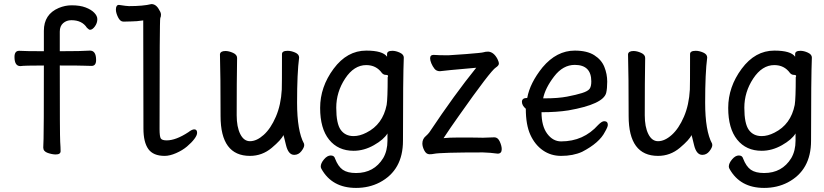

<svg xmlns="http://www.w3.org/2000/svg" viewBox="-20 -740 4040 941"><path d="M253 17Q236 17 214 9.5Q192 2 192 -17Q192 -29 193.5 -60Q195 -91 195 -419Q97 -419 80 -416Q51 -416 51 -461Q51 -491 74 -491Q105 -489 195 -489V-589Q195 -670 268 -701Q299 -714 331 -714Q372 -714 399.5 -703.5Q427 -693 442 -677.5Q457 -662 457 -646Q457 -627 445 -610.5Q433 -594 421 -594Q416 -594 406 -604Q382 -641 330 -641Q306 -641 289.5 -626.5Q273 -612 273 -585V-489Q382 -489 421 -492Q451 -492 451 -446Q451 -417 429 -417Q408 -417 390 -418Q372 -419 273 -419Q273 -74 275 -45Q277 -16 277 1Q277 17 253 17Z M787 24Q731 24 707 -9.5Q683 -43 683 -110L682 -640Q649 -635 623.5 -635Q598 -635 585 -634Q569 -634 558.5 -655.5Q548 -677 548 -693Q548 -716 563 -716Q601 -710 612 -710Q682 -710 722 -720Q746 -720 761 -690Q769 -678 769 -668Q769 -658 765.5 -651.5Q762 -645 762 -108Q762 -71 768 -61.5Q774 -52 797 -52Q842 -52 903 -92Q921 -106 932 -106Q946 -106 946 -89Q946 -77 932.5 -59Q919 -41 896.5 -22Q874 -3 843 10.5Q812 24 787 24Z M1205 24Q1061 24 1061 -171Q1061 -371 1058 -474Q1060 -490 1085 -490Q1102 -490 1122 -481Q1142 -472 1142 -456Q1140 -340 1140 -175Q1140 -118 1157.5 -83Q1175 -48 1205 -48Q1238 -48 1272.5 -79Q1307 -110 1332 -168Q1357 -226 1361 -301Q1362 -318 1362 -475Q1362 -491 1390 -491Q1407 -491 1426.5 -482.5Q1446 -474 1446 -458Q1436 -382 1436 -237Q1436 -98 1470 -36L1471 -29Q1471 -17 1457 1Q1443 19 1422 19Q1393 19 1381.5 -29.5Q1370 -78 1369 -78Q1359 -55 1312 -15.5Q1265 24 1205 24Z M1725 181Q1607 181 1555 87Q1552 81 1552 76Q1552 60 1568 41Q1584 22 1601 22Q1618 22 1622 37Q1637 76 1660 92Q1683 108 1725 108Q1813 108 1858 35Q1879 -1 1879 -51V-86Q1861 -56 1812.5 -28.5Q1764 -1 1713 -1Q1637 -1 1593 -55.5Q1549 -110 1549 -211Q1549 -314 1615 -403Q1681 -492 1775 -492Q1856 -492 1877 -462V-475Q1877 -491 1903 -491Q1920 -491 1939.5 -482Q1959 -473 1959 -458Q1955 -364 1955 -50Q1955 94 1841 154Q1789 181 1725 181ZM1713 -73Q1743 -73 1776 -90Q1856 -130 1875 -226Q1880 -257 1880 -361Q1882 -365 1882 -367Q1882 -373 1871 -373Q1860 -373 1852 -382Q1824 -421 1775 -421Q1715 -421 1671.5 -355Q1628 -289 1628 -212Q1628 -134 1650 -103.5Q1672 -73 1713 -73Z M2085 16Q2069 16 2059.5 -2.5Q2050 -21 2050 -37Q2050 -60 2069 -75Q2077 -82 2084 -91Q2208 -277 2314 -408Q2154 -394 2136 -391Q2119 -391 2109.5 -403Q2100 -415 2094 -429.5Q2088 -444 2088 -454Q2088 -471 2105 -471Q2130 -469 2177 -469Q2187 -469 2264.5 -475Q2342 -481 2350.5 -484Q2359 -487 2373 -487Q2400 -485 2418 -451Q2425 -437 2425 -428Q2425 -419 2410 -409Q2385 -394 2228 -171Q2184 -109 2154 -63Q2181 -66 2225 -66Q2324 -66 2347 -65Q2365 -65 2403 -67Q2420 -67 2429.5 -46Q2439 -25 2439 -9Q2439 13 2419 13Q2383 8 2347 7Q2138 7 2106 14Q2097 16 2085 16Z M2730 24Q2680 24 2641 -3Q2602 -30 2579.5 -79Q2557 -128 2557 -207Q2538 -223 2538 -241Q2538 -260 2564 -260Q2577 -333 2639 -410Q2708 -492 2797 -492Q2857 -492 2892.5 -469.5Q2928 -447 2942 -412Q2956 -377 2956 -340Q2956 -306 2951 -285Q2937 -229 2766 -199Q2709 -190 2634 -190Q2634 -122 2662 -84.5Q2690 -47 2730 -47Q2840 -47 2912 -128Q2930 -146 2941 -146Q2959 -146 2959 -128Q2959 -118 2945 -94Q2918 -40 2833 4Q2789 24 2730 24ZM2642 -258H2650Q2715 -258 2759.5 -266.5Q2804 -275 2832.5 -284Q2861 -293 2869.5 -304.5Q2878 -316 2878 -341Q2878 -422 2797 -422Q2739 -422 2695.5 -365Q2652 -308 2642 -258Z M3205 24Q3061 24 3061 -171Q3061 -371 3058 -474Q3060 -490 3085 -490Q3102 -490 3122 -481Q3142 -472 3142 -456Q3140 -340 3140 -175Q3140 -118 3157.5 -83Q3175 -48 3205 -48Q3238 -48 3272.5 -79Q3307 -110 3332 -168Q3357 -226 3361 -301Q3362 -318 3362 -475Q3362 -491 3390 -491Q3407 -491 3426.5 -482.5Q3446 -474 3446 -458Q3436 -382 3436 -237Q3436 -98 3470 -36L3471 -29Q3471 -17 3457 1Q3443 19 3422 19Q3393 19 3381.5 -29.5Q3370 -78 3369 -78Q3359 -55 3312 -15.5Q3265 24 3205 24Z M3725 181Q3607 181 3555 87Q3552 81 3552 76Q3552 60 3568 41Q3584 22 3601 22Q3618 22 3622 37Q3637 76 3660 92Q3683 108 3725 108Q3813 108 3858 35Q3879 -1 3879 -51V-86Q3861 -56 3812.5 -28.5Q3764 -1 3713 -1Q3637 -1 3593 -55.5Q3549 -110 3549 -211Q3549 -314 3615 -403Q3681 -492 3775 -492Q3856 -492 3877 -462V-475Q3877 -491 3903 -491Q3920 -491 3939.5 -482Q3959 -473 3959 -458Q3955 -364 3955 -50Q3955 94 3841 154Q3789 181 3725 181ZM3713 -73Q3743 -73 3776 -90Q3856 -130 3875 -226Q3880 -257 3880 -361Q3882 -365 3882 -367Q3882 -373 3871 -373Q3860 -373 3852 -382Q3824 -421 3775 -421Q3715 -421 3671.5 -355Q3628 -289 3628 -212Q3628 -134 3650 -103.5Q3672 -73 3713 -73Z"/></svg>

Font: LXGW WenKai Mono TC
Style: Bold
Weight: 700
Designer: LXGW / Fontworks Inc.
Foundry: LXGW / Fontworks Inc.
Version: Version 1.330